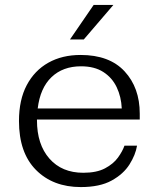

<svg xmlns="http://www.w3.org/2000/svg" viewBox="-20 -747 647 779"><path d="M264 -587 360 -727H440L320 -587ZM308 12Q195 12 126 -57.5Q57 -127 57 -256Q57 -342 88.5 -401.5Q120 -461 176 -492.5Q232 -524 307 -524Q424 -524 485.5 -457.5Q547 -391 547 -286V-262H130V-259Q130 -161 180.5 -103.5Q231 -46 318 -46Q372 -46 406 -64Q440 -82 458.5 -107.5Q477 -133 485 -156H536Q530 -119 505.5 -80Q481 -41 433 -14.5Q385 12 308 12ZM474 -307Q472 -354 453.5 -393Q435 -432 399 -455Q363 -478 309 -478Q235 -478 189 -434Q143 -390 133 -307Z"/></svg>

Font: Montagu Slab 16pt Light
Style: Regular
Weight: 300
Designer: Florian Karsten
Foundry: Florian Karsten
Version: Version 1.000; ttfautohint (v1.8.3)